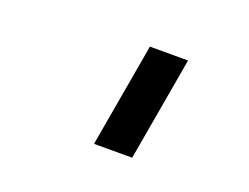

<svg xmlns="http://www.w3.org/2000/svg" viewBox="-62 -819 725 558"><g transform="rotate(20 300.0 -539.5)"><path d="M264 -379 320 -700H438L382 -379Z"/></g></svg>

Font: DM Mono Medium
Style: Italic
Weight: 500
Italic angle: -10°
Designer: Colophon Foundry
Foundry: Colophon Foundry
Version: Version 1.000; ttfautohint (v1.8.2.53-6de2)